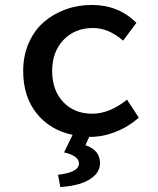

<svg xmlns="http://www.w3.org/2000/svg" viewBox="-20 -543 640 780"><path d="M327.1 46.9Q386.2 66.9 386.2 119.1Q386.2 149.9 363 171.4Q339.8 192.9 305.2 203.4Q270.5 213.9 225.1 216.8L215.8 167Q300.8 157.2 300.8 121.1Q300.8 89.8 240.2 76.2L274.9 4.9Q183.6 -14.2 128.9 -82.3Q74.2 -150.4 74.2 -254.9Q74.2 -316.9 96.7 -368.2Q119.1 -419.4 157.5 -452.9Q195.8 -486.3 246.1 -504.6Q296.4 -522.9 353 -522.9Q461.4 -522.9 534.2 -450.2L480 -377.9Q421.4 -429.2 357.9 -429.2Q284.2 -429.2 238 -380.9Q191.9 -332.5 191.9 -254.9Q191.9 -176.3 236.8 -128.7Q281.7 -81.1 355 -81.1Q425.3 -81.1 496.1 -138.2L543.9 -64.9Q501 -27.3 449.2 -7.1Q397.5 13.2 345.2 13.2L342.8 12.2Z"/></svg>

Font: Office Code Pro Medium
Style: Regular
Weight: 500
Designer: Nathan Rutzky & Paul D. Hunt
Foundry: Adobe Systems Incorporated
Version: Version 1.004;PS 001.004;hotconv 1.0.70;makeotf.lib2.5.58329